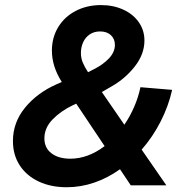

<svg xmlns="http://www.w3.org/2000/svg" viewBox="-20 -748 763 775"><path d="M32.2 -178.7Q32.2 -253.9 81.3 -313.7Q130.4 -373.5 209 -408.2L229.5 -417Q189.5 -479.5 189.5 -543.9Q189.5 -596.7 215.1 -638.7Q240.7 -680.7 285.9 -704.1Q331.1 -727.5 387.7 -727.5Q437.5 -727.5 477.5 -709.2Q517.6 -690.9 540.3 -658.2Q563 -625.5 563 -584.5Q563 -529.8 524.7 -480.5Q486.3 -431.2 431.6 -399.9L391.1 -376.5L481.9 -244.6Q505.4 -278.8 522 -317.6Q538.6 -356.4 546.9 -396L674.8 -385.3Q660.2 -319.8 628.4 -257.6Q596.7 -195.3 551.8 -144L651.4 0H507.8L464.4 -64.9Q415.5 -29.8 360.8 -11Q306.2 7.8 249 7.8Q186 7.8 136.7 -15.1Q87.4 -38.1 59.8 -80.3Q32.2 -122.6 32.2 -178.7ZM263.7 -107.4Q335 -107.4 402.3 -158.2L287.6 -329.6L274.9 -323.7Q225.6 -300.3 192.4 -266.1Q159.2 -231.9 159.2 -189.5Q159.2 -150.9 187.7 -129.2Q216.3 -107.4 263.7 -107.4ZM335.4 -456.5 358.4 -468.3Q396.5 -487.3 420.2 -512.7Q443.8 -538.1 443.8 -566.9Q443.8 -590.8 427.7 -606Q411.6 -621.1 383.8 -621.1Q359.4 -621.1 341.8 -608.9Q324.2 -596.7 315.4 -576.9Q306.6 -557.1 306.6 -534.7Q306.6 -513.7 314 -495.8Q321.3 -478 335.4 -456.5Z"/></svg>

Font: Reddit Sans Fudge
Style: Bold
Weight: 700
Italic angle: -11.25°
Designer: Stephen Hutchings
Version: Version 1.013